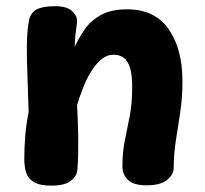

<svg xmlns="http://www.w3.org/2000/svg" viewBox="-20 -581 657 615"><path d="M72.4 -512.9Q77 -540 97 -550.6Q117 -561.2 156.1 -561.2Q193.6 -561.2 210.2 -546.1Q226.8 -531 226.8 -515Q226.8 -506.9 224.8 -494Q222.8 -481.1 221.2 -465.2Q219.6 -449.3 219.3 -431Q231.6 -457.7 250.4 -485.7Q269.3 -513.7 302.1 -532.4Q334.9 -551.1 387.7 -551.1Q475.9 -551.1 520.2 -487.6Q564.4 -424.1 564.4 -320.9Q564.4 -268.3 557.4 -221.8Q550.4 -175.2 543.4 -131.4Q536.4 -87.7 536.4 -43.2Q536.4 -21.9 515.2 -4.7Q493.9 12.6 450 12.6Q406.9 12.6 389.5 -5.1Q372.1 -22.7 372.1 -48.1Q372.1 -93.2 380 -131.6Q387.9 -170 395.7 -210.2Q403.4 -250.3 403.4 -300.3Q403.4 -340.1 396.8 -362.8Q390.1 -385.4 376.8 -395.6Q363.4 -405.8 344.2 -405.8Q322.7 -405.8 304.6 -390.8Q286.6 -375.9 271.9 -352.1Q257.2 -328.2 246.1 -299.7Q234.9 -271.2 226.9 -244.3Q230 -189.3 230.6 -135.3Q231.1 -81.2 228.1 -39.1Q227.1 -18.2 207.5 -2.3Q187.9 13.6 145.1 13.6Q106.4 13.6 87.7 1.7Q68.9 -10.2 63.3 -29.6Q57.8 -49 57.8 -71Q57.8 -106 60.8 -145Q63.8 -184 71.8 -221Q70 -275.7 68.4 -319.9Q66.9 -364.1 66.2 -400Q65.6 -435.9 66.9 -463.7Q68.2 -491.6 72.4 -512.9Z"/></svg>

Font: Playpen Sans Thai
Style: Regular
Weight: 400
Designer: Sirin Gunkloy, Laura Meseguer, Veronika Burian, José Scaglione
Foundry: TypeTogether
Version: Version 2.000